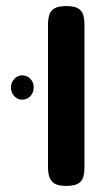

<svg xmlns="http://www.w3.org/2000/svg" viewBox="-20 -603 369 632"><path d="M198 9Q171 9 158.5 0.5Q146 -8 142 -22Q138 -36 138 -51V-524Q138 -539 142 -553Q146 -567 158.5 -575Q171 -583 199 -583Q226 -583 238.5 -574.5Q251 -566 254.5 -552.5Q258 -539 258 -523V-50Q258 -35 254.5 -21.5Q251 -8 238.5 0.5Q226 9 198 9ZM53 -275Q37 -275 26.5 -287Q16 -299 16 -316Q16 -331 27 -343Q38 -355 53 -355Q69 -355 80 -343.5Q91 -332 91 -316Q91 -299 80.5 -287Q70 -275 53 -275Z"/></svg>

Font: Fredoka SemiExpanded Medium
Style: Regular
Weight: 500
Width: 6
Designer: Ben Nathan
Foundry: Milena B. Brandão, Ben Nathan
Version: Version 2.001